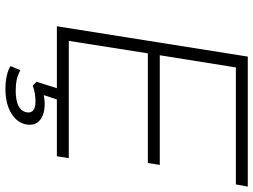

<svg xmlns="http://www.w3.org/2000/svg" viewBox="-133 -612 935 709"><g transform="rotate(90 334.5 -257.5)"><path d="M77 0 189 -705H669L661 -661H229L184 -380H589L582 -336H177L131 -44H564L557 0ZM308 190Q283 190 260 185Q237 180 224 171L239 135Q259 145 275.5 148.5Q292 152 315 152Q351 152 371.5 141.5Q392 131 395 110Q397 95 387 87Q377 79 355 79Q342 79 327.5 81Q313 83 296 89L282 75L312 -20H354L329 55L309 52Q327 49 340 47Q353 45 363 45Q389 45 407 52.5Q425 60 434 74.5Q443 89 440 110Q435 146 399 168Q363 190 308 190Z"/></g></svg>

Font: Nunito Sans 10pt SemiExpanded ExtraLight
Style: Italic
Weight: 250
Width: 6
Italic angle: -9°
Designer: Vernon Adams
Foundry: Vernon Adams
Version: Version 3.101;gftools[0.9.27]